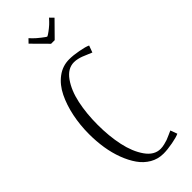

<svg xmlns="http://www.w3.org/2000/svg" viewBox="-264 -840 880 880"><g transform="rotate(-45 176.0 -400.0)"><path d="M223.1 -714.8H199.7L127 -788.1L144.5 -806.2L158.2 -792Q167.5 -782.2 187.7 -766.4Q208 -750.5 210.9 -750.5Q212.4 -750.5 221.4 -756.3Q230.5 -762.2 243.2 -772.5Q255.9 -782.7 264.6 -792L277.8 -806.2L295.4 -788.1ZM317.4 -585.9 305.2 -552.7Q296.4 -556.2 281.7 -562.5Q267.1 -568.8 258.8 -572Q250.5 -575.2 238.3 -578.1Q226.1 -581.1 214.4 -581.1Q173.3 -581.1 143.8 -539.6Q114.3 -498 101.1 -436Q87.9 -374 87.9 -300.8Q87.9 -227.5 101.3 -165Q114.7 -102.5 144 -60.8Q173.3 -19 214.4 -19Q226.6 -19 240.5 -22.5Q254.4 -25.9 262 -28.6Q269.5 -31.2 285.6 -38.6Q301.8 -45.9 305.2 -47.4L317.4 -14.2Q302.2 -6.8 268.1 -0.5Q233.9 5.9 208 5.9Q172.9 5.9 143.3 -11.2Q113.8 -28.3 93.3 -57.6Q72.8 -86.9 58.1 -126Q43.5 -165 36.6 -208.7Q29.8 -252.4 29.8 -298.8Q29.8 -357.4 41 -411.6Q52.2 -465.8 73.7 -509.8Q95.2 -553.7 129.9 -579.8Q164.6 -606 208 -606Q233.9 -606 268.1 -599.6Q302.2 -593.3 317.4 -585.9Z"/></g></svg>

Font: Reswysokr
Style: Regular
Weight: 500
Version: Version 0.984